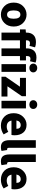

<svg xmlns="http://www.w3.org/2000/svg" viewBox="1770 -2642 885 4466"><g transform="rotate(90 2213.0 -408.5)"><path d="M319.3 13.7Q205.1 13.7 122.6 -67.4Q40 -148.4 40 -284.2Q40 -419.9 122.6 -501.5Q205.1 -583 319.3 -583Q432.6 -583 514.6 -501.5Q596.7 -419.9 596.7 -284.2Q596.7 -148.4 514.6 -67.4Q432.6 13.7 319.3 13.7ZM319.3 -129.9Q415 -129.9 415 -284.2Q415 -439.5 319.3 -439.5Q221.7 -439.5 221.7 -284.2Q221.7 -129.9 319.3 -129.9Z M1104.5 -569.3V-590.8Q1104.5 -689.5 1156.2 -751.5Q1208 -813.5 1319.3 -813.5Q1381.8 -813.5 1435.5 -793L1403.3 -662.1Q1373 -673.8 1345.7 -673.8Q1283.2 -673.8 1283.2 -595.7V-569.3H1383.8V-429.7H1283.2V0H1104.5V-429.7H917V0H738.3V-429.7H663.1V-561.5L738.3 -568.4V-587.9Q738.3 -682.6 792.5 -742.2Q846.7 -801.8 959 -801.8Q1028.3 -801.8 1080.1 -781.2L1047.9 -650.4Q1019.5 -663.1 981.4 -663.1Q953.1 -663.1 935.1 -644Q917 -625 917 -588.9V-569.3ZM1459 -739.3Q1459 -779.3 1487.8 -805.2Q1516.6 -831.1 1560.5 -831.1Q1604.5 -831.1 1633.8 -805.2Q1663.1 -779.3 1663.1 -739.3Q1663.1 -700.2 1633.8 -674.3Q1604.5 -648.4 1560.5 -648.4Q1516.6 -648.4 1487.8 -674.3Q1459 -700.2 1459 -739.3ZM1471.7 0V-569.3H1650.4V0Z M1764.6 0V-94.7L1996.1 -429.7H1791V-569.3H2217.8V-473.6L1986.3 -138.7H2224.6V0Z M2324.2 0V-569.3H2501V0ZM2413.1 -648.4Q2368.2 -648.4 2339.4 -673.8Q2310.5 -699.2 2310.5 -739.3Q2310.5 -779.3 2339.4 -805.2Q2368.2 -831.1 2413.1 -831.1Q2457 -831.1 2485.4 -805.2Q2513.7 -779.3 2513.7 -739.3Q2513.7 -699.2 2485.4 -673.8Q2457 -648.4 2413.1 -648.4Z M2901.4 13.7Q2775.4 13.7 2693.8 -66.4Q2612.3 -146.5 2612.3 -284.2Q2612.3 -417 2692.9 -500Q2773.4 -583 2881.8 -583Q3000 -583 3063 -506.8Q3126 -430.7 3126 -307.6Q3126 -257.8 3118.2 -232.4H2784.2Q2806.6 -122.1 2925.8 -122.1Q2985.4 -122.1 3045.9 -158.2L3105.5 -50.8Q3015.6 13.7 2901.4 13.7ZM2781.2 -347.7H2975.6Q2975.6 -447.3 2885.7 -447.3Q2846.7 -447.3 2818.4 -421.9Q2790 -396.5 2781.2 -347.7Z M3402.3 13.7Q3315.4 13.7 3277.8 -37.6Q3240.2 -88.9 3240.2 -184.6V-798.8H3417V-177.7Q3417 -152.3 3426.8 -141.1Q3436.5 -129.9 3449.2 -129.9Q3459 -129.9 3468.8 -131.8L3490.2 -1Q3455.1 13.7 3402.3 13.7Z M3733.4 13.7Q3646.5 13.7 3608.9 -37.6Q3571.3 -88.9 3571.3 -184.6V-798.8H3748V-177.7Q3748 -152.3 3757.8 -141.1Q3767.6 -129.9 3780.3 -129.9Q3790 -129.9 3799.8 -131.8L3821.3 -1Q3786.1 13.7 3733.4 13.7Z M4159.2 13.7Q4033.2 13.7 3951.7 -66.4Q3870.1 -146.5 3870.1 -284.2Q3870.1 -417 3950.7 -500Q4031.2 -583 4139.6 -583Q4257.8 -583 4320.8 -506.8Q4383.8 -430.7 4383.8 -307.6Q4383.8 -257.8 4376 -232.4H4042Q4064.5 -122.1 4183.6 -122.1Q4243.2 -122.1 4303.7 -158.2L4363.3 -50.8Q4273.4 13.7 4159.2 13.7ZM4039.1 -347.7H4233.4Q4233.4 -447.3 4143.6 -447.3Q4104.5 -447.3 4076.2 -421.9Q4047.9 -396.5 4039.1 -347.7Z"/></g></svg>

Font: Gen Shin Gothic Heavy
Style: Bold
Weight: 900
Designer: [Source Han Sans]
Ryoko NISHIZUKA  (kana & ideographs); Paul D. Hunt (Latin, Greek & Cyrillic); Wenlong ZHANG  (bopomofo
Version: Version 1.002.20150607